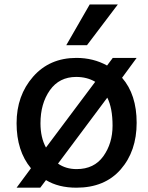

<svg xmlns="http://www.w3.org/2000/svg" viewBox="-20 -831 684 887"><path d="M56.6 36.1 123 -53.7Q56.6 -133.8 56.6 -261.7Q56.6 -389.6 132.8 -476.6Q209 -563.5 333 -563.5Q411.1 -563.5 474.6 -528.3L501 -563.5H611.3L543.9 -471.7Q611.3 -394.5 611.3 -263.7Q611.3 -132.8 537.6 -48.3Q463.9 36.1 333 36.1Q250 36.1 192.4 1L166 36.1ZM167 -261.7Q167 -195.3 192.4 -149.4L419.9 -453.1Q381.8 -475.6 332 -475.6Q253.9 -475.6 210.4 -414.1Q167 -352.5 167 -261.7ZM248 -75.2Q284.2 -49.8 334 -49.8Q415 -49.8 457.5 -109.4Q500 -168.9 500 -250.5Q500 -332 475.6 -379.9ZM286.1 -622.1 394.5 -810.5H524.4L381.8 -622.1Z"/></svg>

Font: GenEi M Gothic v2 Medium
Style: Regular
Weight: 500
Version: Version 2.0